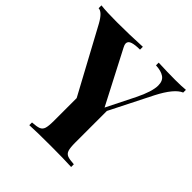

<svg xmlns="http://www.w3.org/2000/svg" viewBox="-194 -856 1003 1003"><g transform="rotate(45 308.0 -354.5)"><path d="M617 -709V-689Q571 -670 521 -573L403 -339V-106Q403 -68 408.5 -51Q414 -34 429 -28Q444 -22 478 -20V0Q424 -3 324 -3Q217 -3 169 0V-20Q202 -22 217.5 -28Q233 -34 238.5 -51Q244 -68 244 -106V-275L51 -632Q20 -688 -7 -688V-709Q37 -704 111 -704Q204 -704 299 -709V-688Q264 -688 243.5 -681.5Q223 -675 223 -658Q223 -649 230 -636L382 -343L460 -499Q499 -578 499 -623Q499 -657 477.5 -672Q456 -687 416 -689V-709Q484 -706 541 -706Q587 -706 617 -709Z"/></g></svg>

Font: Playfair Display SC
Style: Bold
Weight: 700
Designer: Claus Eggers Sørensen
Foundry: Claus Eggers Sørensen
Version: Version 1.200; ttfautohint (v1.6)